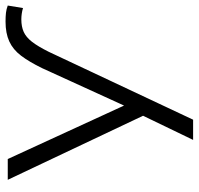

<svg xmlns="http://www.w3.org/2000/svg" viewBox="-32 -505 717 693"><g transform="rotate(-90 326.5 -158.5)"><path d="M427 -365Q450 -412 472 -441Q494 -470 523.5 -483.5Q553 -497 595 -497Q613 -497 626.5 -495.5Q640 -494 653 -489L644 -434Q634 -437 623.5 -438.5Q613 -440 603 -440Q577 -440 558 -431.5Q539 -423 522.5 -402Q506 -381 486 -341L241 180H168L265 -21L264 18L24 -489H99L299 -54H285Z"/></g></svg>

Font: Nunito Sans 10pt SemiExpanded Light
Style: Regular
Weight: 300
Width: 6
Designer: Vernon Adams
Foundry: Vernon Adams
Version: Version 3.101;gftools[0.9.27]